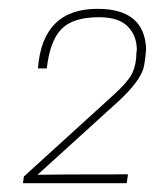

<svg xmlns="http://www.w3.org/2000/svg" viewBox="-20 -805 351 435"><path d="M267 -390H32L34 -405L233 -586Q270 -619 279.5 -639Q289 -659 289 -685L290 -692Q290 -724 269.5 -745Q249 -766 204 -766Q145 -766 119 -739Q93 -712 86 -650H66Q76 -785 201 -785Q307 -785 311 -695Q309 -666 305 -650Q296 -620 250 -577L65 -409Q106 -410 270 -410Z"/></svg>

Font: Tanohe Sans Thin
Style: Italic
Weight: 100
Designer: Village Type and Design LLC & Cristiano Sobral
Foundry: Cooper Hewitt Smithsonian Design Museum
Version: Version 1.00;September 29, 2021;FontCreator 13.0.0.2655 64-b